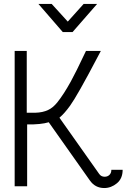

<svg xmlns="http://www.w3.org/2000/svg" viewBox="-20 -941 683 969"><path d="M346 -779H297L174 -921H241L322 -832L402 -921H470ZM414 -684H489Q417 -547 386 -493Q352 -433 334 -408Q306 -369 280 -347L480 -64Q490 -49 508 -49Q523 -49 532.5 -58.5Q542 -68 542 -84H599Q599 -40 570 -16Q541 8 506 8Q460 8 433 -31L226 -324Q186 -312 117 -313V-1H54V-684H115V-372H158Q196 -373 223 -386Q247 -397 269 -424Q301 -464 337 -529Q361 -572 414 -684Z"/></svg>

Font: Bellota
Style: Regular
Weight: 400
Designer: Kemie Guaida
Foundry: Kemie Guaida
Version: Version 1.000;PS 002.000;hotconv 1.0.70;makeotf.lib2.5.58329